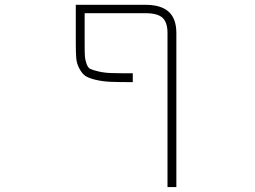

<svg xmlns="http://www.w3.org/2000/svg" viewBox="-20 -544 1040 783"><path d="M663.1 -409.2Q663.1 -453.1 642.6 -471.7Q622.1 -490.2 573.2 -490.2H325.2V-365.2Q325.2 -330.1 326.2 -314.9Q327.1 -299.8 333 -283.7Q338.9 -267.6 347.7 -263.2Q356.4 -258.8 380.4 -252.9Q404.3 -247.1 432.6 -246.1Q460.9 -245.1 521.5 -245.1V-209Q460.9 -209 429.2 -210.4Q397.5 -211.9 369.1 -218.8Q340.8 -225.6 327.6 -234.9Q314.5 -244.1 303.7 -264.2Q293 -284.2 291 -306.2Q289.1 -328.1 289.1 -365.2V-524.4H573.2Q636.7 -524.4 668 -496.1Q699.2 -467.8 699.2 -409.2V218.8H663.1Z"/></svg>

Font: GenEi Gothic M ExtraLight
Style: Regular
Weight: 200
Designer: o_tamon (Modified); [Source Han Sans]
Ryoko NISHIZUKA  (kana & ideographs); Paul D. Hunt (Latin, Greek & Cyrillic); Wenl
Version: Version 1.1a;Original Version 1.004